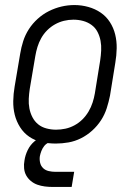

<svg xmlns="http://www.w3.org/2000/svg" viewBox="-20 -561 540 761"><path d="M201 8Q172 8 145 2Q118 -4 96 -19Q74 -34 59.5 -57Q45 -80 38.5 -106Q32 -132 32.5 -160.5Q33 -189 38 -218L60 -348Q64 -373 72 -398Q80 -423 94.5 -445.5Q109 -468 129.5 -486.5Q150 -505 174 -517Q198 -529 223.5 -535Q249 -541 275 -541Q303 -541 330 -533.5Q357 -526 379 -511Q401 -496 415.5 -473.5Q430 -451 436.5 -424.5Q443 -398 442.5 -369.5Q442 -341 437 -312L416 -182Q411 -157 403 -132Q395 -107 380.5 -84.5Q366 -62 345.5 -43.5Q325 -25 301 -13Q277 -1 251.5 3.5Q226 8 201 8ZM202 -47Q221 -47 239.5 -51Q258 -55 275.5 -64.5Q293 -74 307 -88Q321 -102 331 -119Q341 -136 347 -154.5Q353 -173 356 -191L377 -321Q380 -341 381 -361Q382 -381 378.5 -399.5Q375 -418 366.5 -434.5Q358 -451 343 -462Q328 -473 309.5 -478Q291 -483 271 -483Q252 -483 233.5 -478.5Q215 -474 198 -464.5Q181 -455 167 -441Q153 -427 143.5 -410Q134 -393 128.5 -375Q123 -357 120 -339L98 -209Q95 -189 94 -169.5Q93 -150 96.5 -131.5Q100 -113 108.5 -96.5Q117 -80 131 -68.5Q145 -57 164 -52Q183 -47 202 -47ZM189 180Q173 180 157.5 178Q142 176 128 171Q114 166 102.5 156.5Q91 147 84 134.5Q77 122 75.5 106Q74 90 77 75Q80 54 90 33.5Q100 13 117.5 -1.5Q135 -16 156.5 -22Q178 -28 199 -28L194 0Q183 0 172.5 4.5Q162 9 155 18Q148 27 144 37.5Q140 48 138 58Q136 71 139 84Q142 97 151 105.5Q160 114 173 117Q186 120 199 120H274L264 180Z"/></svg>

Font: Iosevka Curly Light Oblique
Style: Regular
Weight: 300
Italic angle: -9°
Monospace: yes
Designer: Belleve Invis
Foundry: Belleve Invis
Version: Version 11.1.0; ttfautohint (v1.8.3)